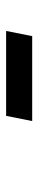

<svg xmlns="http://www.w3.org/2000/svg" viewBox="236 -956 127 640"><g transform="rotate(-90 300.0 -636.5)"><path d="M216 -593.2 233.2 -680.1H516.3L499.1 -593.2Z"/></g></svg>

Font: SourceCodeVF
Style: Italic
Weight: 200
Italic angle: -11°
Monospace: yes
Designer: Paul D. Hunt, Teo Tuominen
Foundry: Adobe
Version: Version 1.026;hotconv 1.1.0;makeotfexe 2.6.0